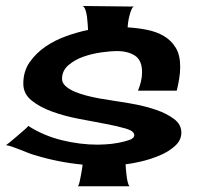

<svg xmlns="http://www.w3.org/2000/svg" viewBox="-30 -696 673 649"><path d="M179.7 -429.7Q179.7 -416 191.4 -405.3Q203.1 -394.5 221.2 -386.7Q239.3 -378.9 261.7 -373Q284.2 -367.2 305.7 -363.3Q327.1 -359.4 345.2 -356.9Q363.3 -354.5 373 -352.5Q394.5 -349.6 429.7 -342.8Q464.8 -335.9 499 -324.2Q533.2 -312.5 558.1 -293.9Q583 -275.4 583 -248Q583 -221.7 561 -202.1Q539.1 -182.6 508.3 -169.9Q477.5 -157.2 445.8 -149.9Q414.1 -142.6 394.5 -140.6Q394.5 -135.7 395.5 -125Q396.5 -114.3 397.9 -102.1Q399.4 -89.8 401.9 -79.6Q404.3 -69.3 408.2 -66.4H233.4Q236.3 -70.3 238.8 -80.1Q241.2 -89.8 243.2 -101.6Q245.1 -113.3 247.1 -124Q249 -134.8 249 -139.6Q166 -147.5 86.9 -171.9Q79.1 -173.8 65.4 -179.2Q51.8 -184.6 37.1 -190.4Q22.5 -196.3 9.3 -200.7Q-3.9 -205.1 -9.8 -205.1Q-7.8 -206.1 3.9 -215.8Q15.6 -225.6 28.8 -236.8Q42 -248 53.2 -257.8Q64.5 -267.6 65.4 -270.5Q117.2 -237.3 178.7 -222.2Q240.2 -207 300.8 -207Q306.6 -207 326.7 -208Q346.7 -209 368.2 -212.9Q389.6 -216.8 406.7 -222.7Q423.8 -228.5 423.8 -239.3Q423.8 -252.9 396 -261.2Q368.2 -269.5 326.7 -277.3Q285.2 -285.2 236.3 -294.4Q187.5 -303.7 146 -318.8Q104.5 -334 76.7 -356.4Q48.8 -378.9 48.8 -413.1Q48.8 -455.1 70.3 -485.8Q91.8 -516.6 124 -538.6Q156.2 -560.5 194.8 -574.2Q233.4 -587.9 267.6 -594.7Q267.6 -599.6 266.6 -612.3Q265.6 -625 264.2 -638.2Q262.7 -651.4 258.8 -662.6Q254.9 -673.8 249 -675.8L422.9 -673.8Q418 -672.9 414.1 -663.1Q410.2 -653.3 407.2 -641.6Q404.3 -629.9 402.8 -618.7Q401.4 -607.4 401.4 -603.5Q434.6 -601.6 466.8 -595.2Q499 -588.9 523.9 -574.2Q548.8 -559.6 564 -534.7Q579.1 -509.8 579.1 -470.7Q579.1 -450.2 575.7 -429.7Q572.3 -409.2 567.4 -389.6H436.5Q442.4 -404.3 446.3 -419.9Q450.2 -435.5 450.2 -452.1Q450.2 -492.2 426.3 -507.8Q402.3 -523.4 365.2 -523.4Q344.7 -523.4 313 -519Q281.2 -514.6 252 -504.4Q222.7 -494.1 201.2 -475.6Q179.7 -457 179.7 -429.7Z"/></svg>

Font: Cherry Cream Soda
Style: Regular
Weight: 400
Designer: Font Diner, Inc
Foundry: Font Diner, Inc
Version: Version 1.001